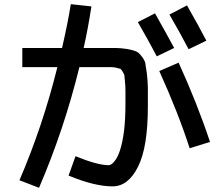

<svg xmlns="http://www.w3.org/2000/svg" viewBox="-20 -852 1040 920"><path d="M640.6 -746.1 722.7 -788.1Q781.2 -684.6 814.5 -622.1L731.4 -582Q688.5 -663.1 640.6 -746.1ZM792 -782.2 876 -826.2Q930.7 -730.5 968.8 -657.2L883.8 -616.2Q840.8 -698.2 792 -782.2ZM319.3 -832 418 -821.3Q402.3 -717.8 380.9 -622.1H459H534.2Q556.6 -622.1 588.9 -617.2Q616.2 -612.3 630.9 -606.4Q643.6 -601.6 657.2 -584Q670.9 -567.4 675.8 -551.8Q679.7 -529.3 683.6 -501Q687.5 -467.8 688.5 -433.6V-341.8Q688.5 -146.5 641.6 -53.7Q594.7 41 519.5 41Q432.6 41 308.6 -10.7L341.8 -103.5Q447.3 -60.5 500 -60.5Q513.7 -60.5 528.3 -79.1Q543 -95.7 554.7 -130.9Q567.4 -169.9 574.2 -223.6Q581.1 -278.3 581.1 -357.4V-415Q581.1 -441.4 579.1 -457Q577.1 -482.4 576.2 -489.3Q576.2 -495.1 567.9 -508.3Q559.6 -521.5 556.6 -522.5Q555.7 -522.5 549.8 -523.9Q543.9 -525.4 538.1 -527.3Q523.4 -530.3 512.7 -530.3H478.5H360.4Q287.1 -231.4 167 47.9L73.2 11.7Q184.6 -247.1 254.9 -530.3H86.9V-622.1H277.3Q304.7 -740.2 319.3 -832ZM986.3 -171.9 888.7 -141.6Q834 -311.5 743.2 -511.7L835.9 -551.8Q925.8 -354.5 986.3 -171.9Z"/></svg>

Font: RobotoJAA
Style: Medium
Weight: 500
Version: Version 2.05; 2016-11-05